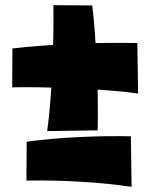

<svg xmlns="http://www.w3.org/2000/svg" viewBox="-20 -709 580 741"><path d="M488 12Q391 -2 285 -8Q179 -14 82 -12L83 -162Q178 -175 284 -180Q390 -185 485 -183ZM513 -348Q465 -355 401.5 -360Q338 -365 270 -368Q202 -371 138.5 -372Q75 -373 27 -372L28 -522Q76 -528 138.5 -532.5Q201 -537 269 -540Q337 -543 399.5 -543.5Q462 -544 510 -543ZM162 -203Q169 -251 174 -314.5Q179 -378 182 -446Q185 -514 186 -577.5Q187 -641 186 -689L336 -688Q342 -640 346.5 -577.5Q351 -515 354 -447Q357 -379 357.5 -316.5Q358 -254 357 -206Z"/></svg>

Font: Marhey Light
Style: Bold
Weight: 700
Version: Version 1.000